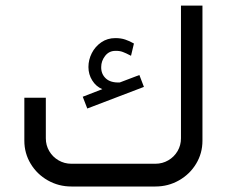

<svg xmlns="http://www.w3.org/2000/svg" viewBox="-20 -678 833 698"><path d="M716 -166.4V-657.6H637.9V-175.1Q637.9 -149.8 625.5 -128.7Q613.1 -107.5 591.7 -95.1Q570.3 -82.7 545 -82.7H239.4Q214.2 -82.7 192.8 -95.1Q171.4 -107.5 159 -128.7Q146.6 -149.8 146.6 -175.1V-322.6H68.5V-166.4Q68.5 -120.9 91.5 -82.7Q114.4 -44.6 153.7 -22.3Q193 0 239.4 0H545Q591.5 0 630.7 -22.3Q670 -44.6 693 -82.7Q716 -120.9 716 -166.4ZM297.3 -283.5 503.2 -362.1 486.7 -405.3 415.4 -378.2Q381.9 -376.8 364.7 -392.9Q347.4 -409 347.9 -434.3Q347.9 -456.3 362.1 -474.7Q376.4 -493.1 399.4 -493.1Q414.5 -493.6 426.2 -489.2Q438 -484.8 452.7 -477Q455 -476.1 456.3 -475.2L466.9 -519.8Q450.8 -529 435.2 -534.2Q419.6 -539.5 399.4 -539.5Q370.4 -539.5 348.1 -524.1Q325.8 -508.7 313.6 -484.6Q301.5 -460.5 301.5 -434.3Q301.5 -407.6 315.3 -385.6Q329 -363.5 352 -353.9L280.8 -326.3Z"/></svg>

Font: Arad
Style: Regular
Weight: 400
Designer: Mohammad Darvishi
Version: Version 1.010;September 21, 2024;FontCreator 15.0.0.2992 64-